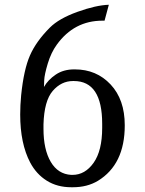

<svg xmlns="http://www.w3.org/2000/svg" viewBox="-20 -773 610 808"><path d="M420 -686H411Q292 -686 219 -585Q195 -552 181 -505.5Q167 -459 166 -435L165 -407Q182 -437 214.5 -459Q247 -481 292 -481H295Q386 -481 445.5 -417.5Q505 -354 505 -246V-245Q505 -81 392 -12Q347 15 287 15H280Q221 15 177 -12.5Q133 -40 107 -89Q65 -169 65 -291Q65 -330 69 -372Q80 -480 106 -539.5Q132 -599 190 -657Q228 -695 305.5 -723Q383 -751 438 -753ZM410 -235V-252Q410 -432 291 -432Q289 -432 287 -432Q238 -432 202 -390.5Q166 -349 163 -250V-231Q163 -144 193.5 -92Q224 -40 280 -37H285Q338 -37 374 -88Q410 -139 410 -235Z"/></svg>

Font: Sawarabi Mincho
Style: Regular
Weight: 400
Version: Version 1.00